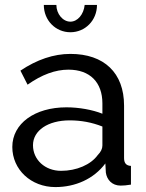

<svg xmlns="http://www.w3.org/2000/svg" viewBox="-20 -750 594 780"><path d="M205 10C286 10 361 -23 408 -86L410 -49C414 -20 435 4 470 4C483 4 493 3 512 0V-76C493 -77 484 -87 484 -108V-321C484 -454 403 -531 266 -531C198 -531 130 -508 63 -463L92 -406C150 -447 205 -467 258 -467C346 -467 396 -415 396 -330V-288C356 -304 301 -314 250 -314C121 -314 30 -248 30 -153C30 -61 106 10 205 10ZM228 -56C163 -56 114 -101 114 -160C114 -220 175 -261 263 -261C309 -261 353 -253 396 -236V-159C396 -146 390 -133 377 -120C349 -81 291 -56 228 -56ZM266 -662C235 -662 209 -694 209 -730H158C158 -667 206 -619 266 -619C326 -619 374 -667 374 -730H324C320 -691 295 -662 266 -662Z"/></svg>

Font: Raleway Med
Style: Regular
Weight: 500
Designer: Matt McInerney, Pablo Impallari, Rodrigo Fuenzalida
Foundry: Matt McInerney, Pablo Impallari, Rodrigo Fuenzalida
Version: Version 3.00 July 28, 2015